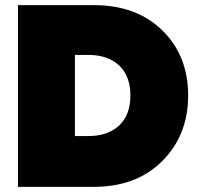

<svg xmlns="http://www.w3.org/2000/svg" viewBox="-20 -728 783 748"><path d="M345 -708Q512 -708 612.5 -609.5Q713 -511 713 -356Q713 -202 612.5 -101Q512 0 345 0H50V-708ZM272 -198H325Q400 -198 444 -239Q488 -280 488 -356Q488 -432 444 -473Q400 -514 325 -514H272Z"/></svg>

Font: Poppins Black
Style: Regular
Weight: 900
Designer: Ninad Kale (Devanagari), Jonny Pinhorn (Latin)
Foundry: Indian Type Foundry
Version: Version 3.200;PS 1.000;hotconv 16.6.54;makeotf.lib2.5.65590